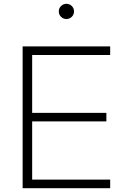

<svg xmlns="http://www.w3.org/2000/svg" viewBox="-20 -989 654 1009"><path d="M99 0H559V-45H149V-351H539V-396H149V-700H559V-745H99ZM329 -889Q345 -889 357 -900.5Q369 -912 369 -929Q369 -946 357 -957.5Q345 -969 329 -969Q313 -969 301 -957.5Q289 -946 289 -929Q289 -912 301 -900.5Q313 -889 329 -889Z"/></svg>

Font: Plus Jakarta Sans ExtraLight
Style: Regular
Weight: 200
Designer: Gumpita Rahayu
Foundry: Tokotype
Version: Version 2.004; ttfautohint (v1.8.3)